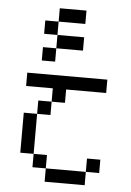

<svg xmlns="http://www.w3.org/2000/svg" viewBox="-56 -730 612 896"><g transform="rotate(5 250.0 -282.0)"><path d="M437.5 62.5V0H375V62.5H187.5V125H375V62.5ZM437.5 -312.5V-375H62.5V-312.5H187.5V-250H125V-187.5H62.5V0H125V62.5H187.5V0H125V-187.5H187.5V-250H250V-312.5ZM312.5 -500V-562.5H187.5V-500H125V-437.5H187.5V-500ZM312.5 -625V-687.5H187.5V-625H125V-562.5H187.5V-625Z"/></g></svg>

Font: BFUnifontExMono
Style: Regular
Weight: 500
Version: Version 15.0.06